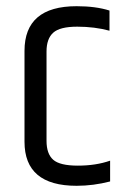

<svg xmlns="http://www.w3.org/2000/svg" viewBox="-20 -594 410 619"><path d="M59 -430Q59 -574 227 -574Q289 -574 333 -560V-495Q285 -508 229 -508Q173 -508 151.5 -488.5Q130 -469 130 -428V-140Q130 -98 151.5 -79Q173 -60 231 -60Q289 -60 335 -76V-9Q281 5 227 5Q59 5 59 -137Z"/></svg>

Font: Khand
Style: Regular
Weight: 400
Designer: Devanagari: Sanchit Sawaria, Jyotish Sonowal; Latin: Satya Rajpurohit
Foundry: Indian Type Foundry
Version: Version 1.101;PS 1.0;hotconv 1.0.78;makeotf.lib2.5.61930; tt